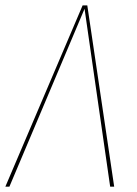

<svg xmlns="http://www.w3.org/2000/svg" viewBox="-26 -701 516 721"><path d="M301.8 -680.7 402.8 0H387.7L291.5 -668L9.3 0H-5.9L284.2 -680.7Z"/></svg>

Font: Fira Sans Compressed Hair
Style: Italic
Weight: 100
Width: 3
Italic angle: -8°
Designer: Carrois Corporate & Edenspiekermann AG
Foundry: Carrois Corporate GbR & Edenspiekermann AG
Version: Version 4.203;PS 004.203;hotconv 1.0.88;makeotf.lib2.5.64775